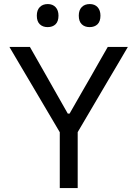

<svg xmlns="http://www.w3.org/2000/svg" viewBox="-20 -950 692 970"><path d="M282 0V-282L128.5 -542Q103.5 -584 80.5 -623Q57.5 -662 27.5 -713H131Q158.5 -665 178 -630.5Q197.5 -596 215 -565.5Q232.5 -534.5 253.5 -497.5L322.5 -376H331.5L398.5 -493Q421 -532 439.5 -564Q457.5 -596 477.5 -631Q497.5 -666 524.5 -713H626Q600.5 -669.5 575.2 -626.5Q550 -583.5 525.5 -542.5L372.5 -282.5V0ZM432.5 -813Q408 -813 393 -827.5Q378 -842 378 -871Q378 -899 393 -914.2Q408 -929.5 433.5 -929.5Q458.5 -929.5 473 -913.8Q487.5 -898 487.5 -871Q487.5 -842 472.8 -827.5Q458 -813 432.5 -813ZM220.5 -813Q196 -813 181 -827.5Q166 -842 166 -871Q166 -899 181 -914.2Q196 -929.5 221.5 -929.5Q246 -929.5 260.8 -913.8Q275.5 -898 275.5 -871Q275.5 -842 260.8 -827.5Q246 -813 220.5 -813Z"/></svg>

Font: Heraclito
Style: Regular
Weight: 400
Designer: Kostas Bartsokas (font) & Cristiano Sobral (main changes)
Foundry: Kostas Bartsokas (font) & Cristiano Sobral (main changes)
Version: Version 1.00;July 8, 2020;FontCreator 13.0.0.2655 64-bit